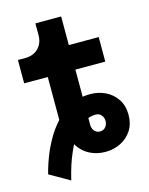

<svg xmlns="http://www.w3.org/2000/svg" viewBox="-113 -717 688 886"><g transform="rotate(-15 231.0 -273.5)"><path d="M266.4 -250.7V-390.6H409.2V-507.8H266.4V-644.5H143.3V-587.9Q143.3 -562.3 132.4 -543Q121.6 -523.7 102.1 -512.8Q82.5 -502 56.9 -502H21.7V-390.6H134.5V-139.6L156.5 -125.7Q156.5 -82.4 176.6 -51.6Q196.8 -20.8 230.1 -4.3Q263.4 12.2 303.1 12.2Q342.8 12.2 376 -4.3Q409.2 -20.8 429.3 -51.6Q449.5 -82.5 449.5 -125.8Q449.5 -169.2 429.3 -200Q409.2 -230.8 375.9 -247.2Q342.7 -263.7 303 -263.7Q249 -263.7 206.9 -241.5Q164.8 -219.2 133.4 -184.3Q102.1 -149.4 80.3 -110.1Q58.6 -70.8 45.3 -35.9Q32 -1 25.9 21.2Q19.8 43.5 19.8 43.5L115.7 98.6Q115.7 98.6 120.4 79.5Q125 60.3 134.5 30.2Q144 0 159.1 -33.7Q174.1 -67.4 194.8 -97.5Q215.6 -127.7 242.6 -146.9Q269.6 -166 303 -166Q319.5 -166 329.5 -154.1Q339.6 -142.3 339.6 -125.8Q339.6 -109.4 329.6 -97.4Q319.5 -85.4 303.1 -85.4Q286.6 -85.4 276.5 -97.5Q266.4 -109.6 266.4 -125.7Z"/></g></svg>

Font: Giphurs
Style: Regular
Weight: 400
Version: Version 2.010